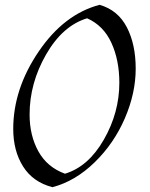

<svg xmlns="http://www.w3.org/2000/svg" viewBox="-20 -773 622 798"><path d="M198 5Q117 -16 76 -81Q35 -146 35 -237Q35 -403 140.5 -558.5Q246 -714 394 -753Q470 -731 507 -660Q544 -589 544 -487.5Q544 -386 499 -281.5Q454 -177 373.5 -98.5Q293 -20 198 5ZM476 -429Q476 -523 443 -595Q410 -667 342 -697Q240 -666 171.5 -546.5Q103 -427 103 -297Q103 -210 139.5 -144Q176 -78 250 -51Q347 -80 411.5 -192.5Q476 -305 476 -429Z"/></svg>

Font: Felipa
Style: Regular
Weight: 400
Designer: Javier Alcaraz
Foundry: Fontstage
Version: Version 1.001